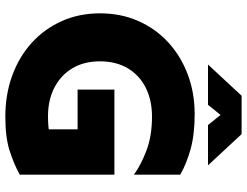

<svg xmlns="http://www.w3.org/2000/svg" viewBox="-123 -791 926 720"><g transform="rotate(90 340.0 -431.0)"><path d="M416 -148Q355 -148 308.5 -172Q262 -196 236 -239.5Q210 -283 210 -343Q210 -403 236 -447Q262 -491 309 -514.5Q356 -538 417 -538Q490 -538 545 -517Q600 -496 635 -470V-644Q595 -667 540 -682.5Q485 -698 408 -698Q328 -698 259 -672Q190 -646 138.5 -598.5Q87 -551 58.5 -486Q30 -421 30 -343Q30 -265 59 -200Q88 -135 140 -87.5Q192 -40 263 -14Q334 12 418 12Q495 12 545 -4Q595 -20 635 -42V-216Q600 -191 544.5 -169.5Q489 -148 416 -148ZM465 -90H635V-397H316V-259H465ZM339 -874 222 -748H373L411 -795L449 -748H600L483 -874Z"/></g></svg>

Font: Roundo Variable
Style: Regular
Weight: 200
Designer: Shiva Nallaperumal
Foundry: Indian Type Foundry
Version: Version 2.000